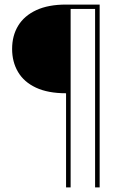

<svg xmlns="http://www.w3.org/2000/svg" viewBox="-20 -720 524 840"><path d="M269 100V-312Q190 -312 137.5 -336.5Q85 -361 59 -405Q33 -449 33 -506Q33 -564 59.5 -607.5Q86 -651 138.5 -675.5Q191 -700 269 -700H416V100H396V-681H289V100Z"/></svg>

Font: DM Sans 28pt Thin
Style: Regular
Weight: 250
Version: Version 4.004;gftools[0.9.30]